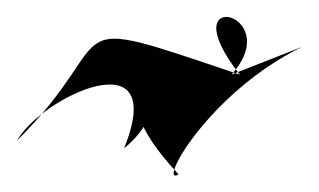

<svg xmlns="http://www.w3.org/2000/svg" viewBox="-40 -441 380 229"><path d="M236 -352C303 -426 161 -460 246 -352C18 -429 110 -402 -20 -273C9 -325 162 -398 108 -264C190 -333 63 -351 173 -233C147 -218 208 -330 320 -385Z"/></svg>

Font: Asimov Silicon
Style: Regular
Weight: 400
Designer: Google
Version: Version 2.000980; 2014